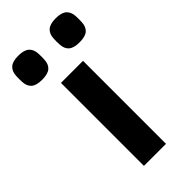

<svg xmlns="http://www.w3.org/2000/svg" viewBox="-241 -718 769 769"><g transform="rotate(-45 143.5 -334.0)"><path d="M206 -470V0H81V-470ZM37 -532Q4 -532 -10.5 -545Q-25 -558 -26 -583Q-27 -600 -26 -617Q-25 -641 -10.5 -654.5Q4 -668 37 -668Q70 -668 84.5 -654.5Q99 -641 100 -617Q101 -600 100 -583Q99 -558 84.5 -545Q70 -532 37 -532ZM249 -532Q216 -532 201.5 -545Q187 -558 186 -583Q185 -600 186 -617Q187 -641 201.5 -654.5Q216 -668 249 -668Q282 -668 296.5 -654.5Q311 -641 312 -617Q313 -600 312 -583Q311 -558 296.5 -545Q282 -532 249 -532Z"/></g></svg>

Font: Kreadon
Style: Bold
Weight: 700
Designer: Reiya WATANABE
Foundry: StudioGnu
Version: Version 1.003; ttfautohint (v1.8.4.7-5d5b);gftools[0.9.32]